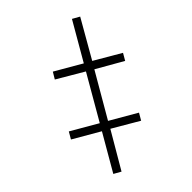

<svg xmlns="http://www.w3.org/2000/svg" viewBox="-176 -727 824 824"><g transform="rotate(-45 236.0 -315.0)"><path d="M84 -8 52 -26 147 -190 28 -259 46 -290 165 -221 280 -420 161 -490 179 -520 298 -451 397 -622 429 -604 331 -433 449 -364 431 -333 312 -401 197 -203 316 -134 298 -103 180 -172Z"/></g></svg>

Font: Noto Serif ExtraCondensed Light
Style: Italic
Weight: 300
Width: 2
Italic angle: -12°
Designer: Monotype Design Team
Foundry: Monotype Imaging Inc.
Version: Version 2.014; ttfautohint (v1.8.4.7-5d5b)